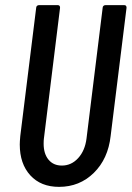

<svg xmlns="http://www.w3.org/2000/svg" viewBox="-20 -720 513 748"><path d="M57 -157Q57 -168 59 -190L121 -690Q121 -694 124 -697Q127 -700 132 -700H205Q214 -700 214 -690L151 -180Q150 -173 150 -160Q150 -121 169 -98Q188 -75 221 -75Q258 -75 284.5 -104Q311 -133 317 -180L380 -690Q380 -694 383 -697Q386 -700 391 -700H464Q473 -700 473 -690L411 -190Q401 -101 345.5 -46.5Q290 8 210 8Q139 8 98 -37Q57 -82 57 -157Z"/></svg>

Font: Barlow Condensed Medium
Style: Italic
Weight: 500
Width: 3
Italic angle: -7°
Designer: Jeremy Tribby
Foundry: Tribby Type
Version: Version 1.408